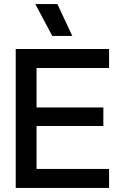

<svg xmlns="http://www.w3.org/2000/svg" viewBox="-20 -920 596 940"><path d="M57 0V-680H514V-587H159V-394H486V-303H159V-93H514V0ZM153 -900H261L334 -744H236Z"/></svg>

Font: TASA Orbiter Display Medium
Style: Regular
Weight: 500
Designer: Weizhong Zhang
Version: Version 1.000;Glyphs 3.1.2 (3151)